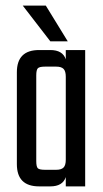

<svg xmlns="http://www.w3.org/2000/svg" viewBox="-20 -663 368 683"><path d="M214 -485H283V0H214V-33Q203 0 159 0H119Q40 0 40 -79V-406Q40 -485 119 -485H159Q203 -485 214 -452ZM140 -59H180Q198 -59 206 -67Q214 -75 214 -95V-390Q214 -410 206 -418Q198 -426 180 -426H140Q120 -426 114.5 -420Q109 -414 109 -395V-90Q109 -70 114.5 -64.5Q120 -59 140 -59ZM221 -516H159L61 -643H143Z"/></svg>

Font: Teko Light
Style: Regular
Weight: 300
Designer: Manushi Parikh, Jonny Pinhorn
Foundry: Indian Type Foundry
Version: Version 1.105;PS 1.0;hotconv 1.0.78;makeotf.lib2.5.61930; tt